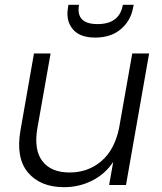

<svg xmlns="http://www.w3.org/2000/svg" viewBox="-20 -768 673 797"><path d="M599 -546 503 0H433L450 -96Q416 -45 362 -18Q308 9 246 9Q148 9 96.5 -51.5Q45 -112 65 -227L121 -546H190L135 -235Q120 -146 156 -99Q192 -52 269 -52Q345 -52 400 -98.5Q455 -145 474 -235L529 -546ZM532 -734Q522 -681 481 -646.5Q440 -612 375 -612Q311 -612 282 -647Q253 -682 262 -735L264 -748H308Q294 -668 385 -668Q476 -668 490 -748H535Z"/></svg>

Font: Poppins Light
Style: Italic
Weight: 300
Italic angle: -10°
Designer: Ninad Kale (Devanagari), Jonny Pinhorn (Latin)
Foundry: Indian Type Foundry
Version: Version 3.200;PS 1.000;hotconv 16.6.54;makeotf.lib2.5.65590